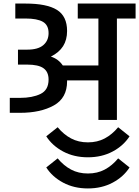

<svg xmlns="http://www.w3.org/2000/svg" viewBox="-20 -674 782 1079"><path d="M35 0ZM742 -654V-570H637V0H533V-222H357V-217Q357 -123 282.5 -81.5Q208 -40 93 -40H35V-124H93Q162 -124 207.5 -146Q253 -168 253 -227Q253 -270 224.5 -290.5Q196 -311 132 -311H81V-395H133Q194 -395 223.5 -420.5Q253 -446 253 -488Q253 -533 221 -551.5Q189 -570 123 -570H66V-654H123Q243 -654 300 -618.5Q357 -583 357 -500Q357 -450 334.5 -414.5Q312 -379 266 -356Q309 -342 333 -306H533V-570H417V-654ZM240 92 304 41Q338 82 379.5 104Q421 126 474 126Q527 126 568.5 104Q610 82 644 41L708 92Q674 145 613 177.5Q552 210 474 210Q396 210 335 177.5Q274 145 240 92ZM240 267 304 216Q338 257 379.5 279Q421 301 474 301Q527 301 568.5 279Q610 257 644 216L708 267Q674 320 613 352.5Q552 385 474 385Q396 385 335 352.5Q274 320 240 267Z"/></svg>

Font: Biryani SemiBold
Style: Regular
Weight: 600
Designer: Dan Reynolds and Mathieu Réguer
Foundry: Dan Reynolds and Mathieu Réguer
Version: Version 1.004; ttfautohint (v1.1) -l 5 -r 5 -G 72 -x 0 -D la